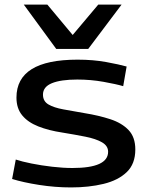

<svg xmlns="http://www.w3.org/2000/svg" viewBox="-20 -810 644 840"><path d="M33 -27 49 -112Q76 -103 118.5 -94.5Q161 -86 208.5 -80.5Q256 -75 297 -75Q453 -75 453 -146Q453 -172 426 -187.5Q399 -203 353.5 -212Q308 -221 253 -230Q193 -239 147.5 -257Q102 -275 77 -305.5Q52 -336 52 -383Q52 -549 319 -549Q388 -549 445 -538.5Q502 -528 534 -519L519 -433Q489 -442 433 -452Q377 -462 318 -462Q246 -462 207 -446Q168 -430 168 -396Q168 -367 192 -353Q216 -339 257 -331.5Q298 -324 350 -315Q412 -305 462.5 -288.5Q513 -272 542.5 -241Q572 -210 572 -156Q572 -93 534.5 -57Q497 -21 433 -5.5Q369 10 291 10Q221 10 151 -1Q81 -12 33 -27ZM512 -790 366 -596H226L84 -790H187L298 -657L410 -790Z"/></svg>

Font: Georama Extended Medium
Style: Regular
Weight: 500
Width: 7
Designer: Jean-Baptiste Levee
Foundry: Production Type
Version: Version 1.000